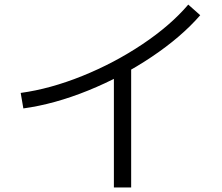

<svg xmlns="http://www.w3.org/2000/svg" viewBox="-20 -781 978 847"><path d="M810.5 -760.7 863.3 -713.9Q780.3 -618.2 649.4 -530.3Q518.6 -442.4 369.1 -381.8Q219.7 -321.3 83 -302.7L71.3 -371.1Q201.2 -388.7 342.8 -445.8Q484.4 -502.9 608.4 -585.9Q732.4 -668.9 810.5 -760.7ZM482.4 -491.2H558.6V45.9H482.4Z"/></svg>

Font: WEMIX Pretendard Variable
Style: Regular
Weight: 400
Designer: Base glyphs from Inter by Rasmus Andersson; Hangeul glyphs from Noto Sans CJK(Source Han Sans) by Jang Soo-young and Kan
Foundry: Kil Hyung-jin
Version: Version 1.000;Glyphs 3.2 (3208)